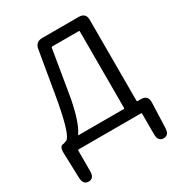

<svg xmlns="http://www.w3.org/2000/svg" viewBox="-216 -876 1144 1229"><g transform="rotate(-30 356.0 -261.5)"><path d="M80 211Q39 211 37 160L31 -26Q29 -79 58 -79Q63 -79 83 -87Q119 -101 160 -317Q165 -342 169 -367L223 -685Q231 -734 280 -734H550Q602 -734 602 -682V-84Q602 -79 607 -79H631Q684 -79 682 -26L675 160Q673 212 632 211Q592 210 592 158V5Q592 0 587 0H125Q120 0 120 5V158Q120 210 80 211ZM170 -83Q167 -79 172 -79H505Q510 -79 510 -84V-650Q510 -655 505 -655H310Q303 -655 302 -648L253 -353Q249 -327 244 -301Q214 -147 170 -83Z"/></g></svg>

Font: Resource Han Rounded JP
Style: Regular
Weight: 400
Designer: Cyano Hao (round all glyphs); Ryoko NISHIZUKA 西塚涼子 (kana, bopomofo & ideographs); Paul D. Hunt (Latin, Greek & Cyrillic)
Foundry: Cyano Hao
Version: 0.990